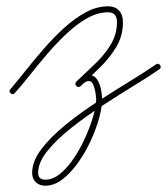

<svg xmlns="http://www.w3.org/2000/svg" viewBox="-20 -289 530 609"><path d="M13 -6Q35 -32 62 -66Q89 -100 120 -135.5Q151 -171 184 -201Q217 -231 252 -250Q287 -269 323 -269Q345 -269 357.5 -255.5Q370 -242 370 -219Q370 -175 348.5 -139.5Q327 -104 296 -74Q265 -44 236 -16Q229 -10 222 -16Q216 -23 222 -30Q249 -56 279 -84Q309 -112 330 -145.5Q351 -179 351 -219Q351 -250 323 -250Q290 -250 257 -231.5Q224 -213 192 -183Q160 -153 130 -118Q100 -83 74 -50Q48 -17 27 6Q21 13 14 7Q7 1 13 -6ZM222 -30Q230 -37 240.5 -44Q251 -51 262 -51Q279 -51 288 -37Q297 -23 300.5 -4.5Q304 14 304 27Q304 50 294.5 85Q285 120 268 157Q251 194 228 226.5Q205 259 178.5 279.5Q152 300 124 300Q105 300 93.5 289Q82 278 82 259Q82 222 112 183Q142 144 189 106Q236 68 290 33Q344 -2 393 -32Q442 -62 475 -85Q482 -90 488 -82Q493 -75 485 -69Q455 -48 407.5 -19Q360 10 307 44.5Q254 79 207 116Q160 153 130.5 189.5Q101 226 101 259Q101 281 124 281Q148 281 171.5 261.5Q195 242 215.5 211Q236 180 251.5 145Q267 110 276 78.5Q285 47 285 27Q285 20 283 6Q281 -8 276 -20Q271 -32 262 -32Q255 -32 247.5 -26.5Q240 -21 236 -16Q229 -10 222 -16Q216 -23 222 -30Z"/></svg>

Font: FRB American Cursive Guidelines Extralight
Style: Italic
Weight: 200
Italic angle: -25°
Version: Version 2.0;Modular Font Editor K font №1